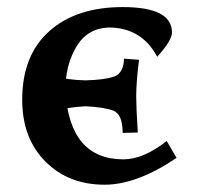

<svg xmlns="http://www.w3.org/2000/svg" viewBox="-20 -502 552 532"><path d="M270 9.8Q169.4 9.8 105.5 -54.7Q41.5 -119.1 41.5 -225.6Q41.5 -348.6 116.5 -415.5Q191.4 -482.4 319.8 -482.4Q456.5 -482.4 456.5 -412.1Q456.5 -389.6 415.5 -344.7Q372.6 -425.8 280.8 -425.8Q221.7 -423.3 191.4 -372.3Q161.1 -321.3 161.1 -251Q172.4 -60.5 321.8 -60.5Q377.4 -60.5 441.9 -111.3L469.2 -64.5Q358.9 9.8 270 9.8ZM319.8 -133.8Q319.8 -185.5 294.2 -195.3Q268.6 -205.1 217.3 -207.5Q167 -205.1 141.4 -195.3Q115.7 -185.5 115.7 -133.8L73.7 -134.8Q78.1 -206.5 78.1 -235.4Q78.1 -273.9 70.3 -336.4L111.8 -339.4Q113.3 -299.8 138.4 -290.3Q163.6 -280.8 217.3 -279.3Q272 -280.8 297.1 -290.3Q322.3 -299.8 323.7 -339.4L365.2 -336.4Q357.4 -273.9 357.4 -235.4Q357.4 -206.5 361.8 -134.8Z"/></svg>

Font: Kelvinch
Style: Bold
Weight: 700
Designer: Paul James Miller
Foundry: High-Logic / Made with FontCreator
Version: Version 3.501;March 28, 2021;FontCreator 13.0.0.2683 64-bit